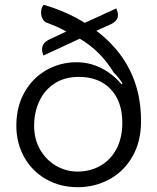

<svg xmlns="http://www.w3.org/2000/svg" viewBox="-20 -770 655 799"><path d="M48 -247Q48 -326 82 -386Q116 -446 173.5 -478.5Q231 -511 299 -511Q352 -511 400.5 -487Q449 -463 486 -419L490 -423Q468 -455 454 -467Q399 -558 312 -609L161 -539Q155 -553 155 -564Q155 -591 184 -605L256 -639Q232 -652 215 -659.5Q198 -667 179 -674Q166 -677 158.5 -689.5Q151 -702 151 -718Q151 -739 162 -750Q255 -723 333 -675L464 -735Q471 -718 471 -708Q471 -683 441 -669L381 -642Q567 -501 567 -267Q567 -179 530 -116.5Q493 -54 433 -22.5Q373 9 304 9Q230 9 171.5 -24.5Q113 -58 80.5 -116.5Q48 -175 48 -247ZM489 -259Q489 -348 440.5 -399Q392 -450 308 -450Q248 -450 206 -422Q164 -394 143 -347.5Q122 -301 122 -247Q122 -190 147.5 -146.5Q173 -103 214.5 -79.5Q256 -56 302 -56Q355 -56 397.5 -80Q440 -104 464.5 -150Q489 -196 489 -259Z"/></svg>

Font: K2D Light
Style: Regular
Weight: 300
Designer: Katatrad Aksorn Co.,Ltd.
Foundry: Cadson Demak Co.,Ltd.
Version: Version 1.000; ttfautohint (v1.6)